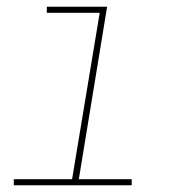

<svg xmlns="http://www.w3.org/2000/svg" viewBox="-20 -550 540 570"><path d="M21 0V-18H194L276 -512H119V-530H298L214 -18H371V0Z"/></svg>

Font: Iosevka Slab Thin Oblique
Style: Regular
Weight: 100
Italic angle: -9°
Monospace: yes
Designer: Belleve Invis
Foundry: Belleve Invis
Version: Version 11.1.0; ttfautohint (v1.8.3)